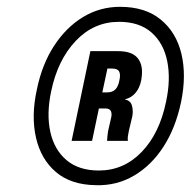

<svg xmlns="http://www.w3.org/2000/svg" viewBox="-20 -758 571 563"><path d="M261 -215Q188 -216 144 -253.5Q100 -291 85.5 -354.5Q71 -418 88 -495Q103 -569 138.5 -623.5Q174 -678 223.5 -708Q273 -738 332 -738Q406 -738 451.5 -700.5Q497 -663 512 -600Q527 -537 511 -459Q495 -383 459.5 -328Q424 -273 373 -243Q322 -213 261 -215ZM270 -258Q343 -258 395.5 -312.5Q448 -367 467 -460Q481 -525 470.5 -578Q460 -631 424.5 -662.5Q389 -694 329 -694Q255 -694 202 -638Q149 -582 130 -490Q116 -424 127.5 -371.5Q139 -319 175 -288.5Q211 -258 270 -258ZM190 -345 245 -608H326Q366 -608 382.5 -589Q399 -570 396 -537Q394 -509 381 -490.5Q368 -472 347 -467V-466Q363 -463 367 -448Q371 -433 368 -417L358 -375Q356 -366 355 -358.5Q354 -351 355 -345H294Q294 -351 295 -359Q296 -367 297 -374L305 -409Q309 -423 305.5 -431.5Q302 -440 289 -440H270L250 -345ZM309 -557H295L280 -487H293Q310 -487 318.5 -496Q327 -505 330 -522Q334 -539 329.5 -548Q325 -557 309 -557Z"/></svg>

Font: Mona Sans Condensed
Style: Bold Italic
Weight: 700
Width: 3
Italic angle: -11.7°
Designer: Deni Anggara
Foundry: GitHub
Version: Version 1.001; ttfautohint (v1.8.4.7-5d5b);gftools[0.9.31]